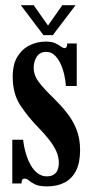

<svg xmlns="http://www.w3.org/2000/svg" viewBox="-20 -686 345 718"><path d="M156.5 11Q127 11 111.8 3.8Q96.5 -3.5 88.5 -10.8Q80.5 -18 72.5 -18Q65.5 -18 63 -13.5Q60.5 -9 60.5 0H26V-163.5H66.5Q69.5 -136.5 76.8 -112Q84 -87.5 95 -68.2Q106 -49 121.2 -37.8Q136.5 -26.5 154.5 -26.5Q171 -26.5 181 -33Q191 -39.5 195.5 -51Q200 -62.5 200 -77Q200 -98.5 191 -119.2Q182 -140 165 -162Q148 -184 123.5 -209Q83.5 -250 55.5 -293Q27.5 -336 27.5 -399Q27.5 -445.5 45.2 -474.2Q63 -503 91.2 -516.8Q119.5 -530.5 151 -530.5Q173 -530.5 186.2 -524.5Q199.5 -518.5 207.8 -512.2Q216 -506 221.5 -506Q226 -506 228.8 -510Q231.5 -514 231.5 -523.5H267V-364.5H226.5Q225 -387.5 219.5 -410Q214 -432.5 204.8 -451Q195.5 -469.5 182.8 -480.8Q170 -492 153 -492Q129 -492 117.5 -474Q106 -456 106 -432.5Q106 -404 125.8 -378.2Q145.5 -352.5 181.5 -318Q207.5 -292.5 230 -264.2Q252.5 -236 266 -202Q279.5 -168 279.5 -125Q279.5 -77 264 -47Q248.5 -17 220.8 -3Q193 11 156.5 11ZM142.5 -554.5 58 -666.5H106L159.5 -590.5L213 -666.5H262.5L177.5 -554.5Z"/></svg>

Font: Imbue Thin 10pt
Style: Bold
Weight: 700
Version: Version 1.102